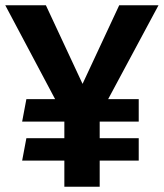

<svg xmlns="http://www.w3.org/2000/svg" viewBox="-22 -708 621 728"><path d="M187 -332 -2 -688H152L291 -390L430 -688H579L388 -332H504V-247H356V-184H504V-99H356V0H222V-99H62L78 -184H222V-247H62L78 -332Z"/></svg>

Font: Techna Sans
Style: Regular
Weight: 400
Designer: Carl Enlund
Version: Version 1.003